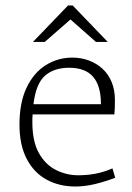

<svg xmlns="http://www.w3.org/2000/svg" viewBox="-20 -669 481 700"><path d="M255 11Q196 11 150 -14Q104 -39 77.5 -89.5Q51 -140 51 -215Q51 -295 77 -349.5Q103 -404 147 -431.5Q191 -459 244 -459Q276 -459 304 -448.5Q332 -438 353.5 -418.5Q375 -399 387 -370Q399 -341 399 -304Q399 -289 398.5 -274.5Q398 -260 397 -252H99Q98 -245 98 -238Q98 -231 98 -223Q98 -153 122 -110.5Q146 -68 184.5 -49Q223 -30 265 -30Q297 -30 327 -35.5Q357 -41 390 -55L400 -21Q364 -7 326.5 2Q289 11 255 11ZM102 -289H348Q348 -356 319.5 -389Q291 -422 232 -422Q177 -422 144 -393Q111 -364 102 -289ZM100 -516 228 -649H245L373 -516H330L237 -598L143 -516Z"/></svg>

Font: Ancizar Sans Thin
Style: Regular
Weight: 100
Designer: Cesar Puertas, Viviana Monsalve, Julian Moncada, Julian Prieto, Jose Castro, Mariel Hernandez, Felipe Aragon, Sara Alarc
Version: Version 8.100